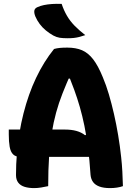

<svg xmlns="http://www.w3.org/2000/svg" viewBox="-20 -954 690 984"><path d="M25 -290H314Q346 -290 371.5 -283Q397 -276 416 -261L451 -276V-150H85Q60 -150 47 -163Q34 -176 29.5 -202Q25 -228 25 -265ZM227 0Q209 4 190.5 7Q172 10 155 10Q127 10 106 3.5Q85 -3 73.5 -18Q62 -33 62 -57Q62 -112 66.5 -166Q71 -220 79.5 -272Q88 -324 100.5 -373Q113 -422 129 -467.5Q145 -513 165 -555Q185 -597 208 -634Q231 -671 257 -703Q271 -707 287 -708.5Q303 -710 325 -710Q369 -710 400.5 -696.5Q432 -683 457.5 -650Q483 -617 507 -558Q524 -518 538 -470.5Q552 -423 564 -370.5Q576 -318 585.5 -261.5Q595 -205 601 -148Q605 -112 607 -75Q609 -38 610 0Q596 5 579 7.5Q562 10 544 10Q511 10 489.5 2Q468 -6 457 -21Q446 -36 444 -58Q439 -135 431 -196.5Q423 -258 412.5 -309.5Q402 -361 389 -406Q376 -451 360.5 -493.5Q345 -536 327 -581L368 -551H302L345 -581Q320 -525 300.5 -475.5Q281 -426 267.5 -376.5Q254 -327 245 -271.5Q236 -216 231.5 -150Q227 -84 227 0ZM296 -934Q307 -901 323 -873.5Q339 -846 362.5 -822Q386 -798 417 -774Q400 -768 386 -764.5Q372 -761 358 -759.5Q344 -758 327 -758Q302 -758 286 -760.5Q270 -763 253 -772Q232 -784 214.5 -798.5Q197 -813 183.5 -831Q170 -849 161 -870Q154 -888 156 -899.5Q158 -911 171 -917Q186 -924 205 -928Q224 -932 247 -933.5Q270 -935 296 -934Z"/></svg>

Font: Recursive Casual ExtraBold
Style: Regular
Weight: 800
Version: Version 1.047